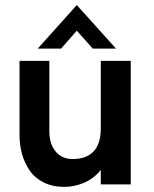

<svg xmlns="http://www.w3.org/2000/svg" viewBox="-20 -728 607 758"><path d="M128.9 -536.1 283.2 -708 438 -536.1H346.2L283.2 -606.9L221.2 -536.1ZM233.9 9.8Q188 9.8 152.8 -7.6Q117.7 -24.9 97.4 -54.4Q77.1 -84 67.1 -119.4Q57.1 -154.8 57.1 -194.8V-487.8H174.8V-210Q174.8 -160.6 199.2 -130.4Q223.6 -100.1 268.1 -100.1Q320.3 -100.1 349.1 -129.9Q377.9 -159.7 377.9 -221.2V-487.8H496.1V0H377.9V-57.1Q350.6 -22.9 312 -6.6Q273.4 9.8 233.9 9.8Z"/></svg>

Font: HK Grotesk Legacy
Style: Bold
Weight: 700
Designer: Alfredo Marco Pradil
Foundry: Hanken Design Co.
Version: Version 2.022;PS 002.022;hotconv 1.0.88;makeotf.lib2.5.64775